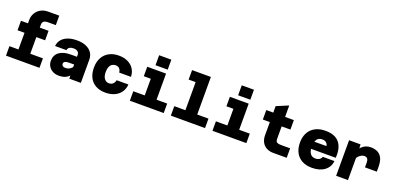

<svg xmlns="http://www.w3.org/2000/svg" viewBox="8 -1826 5835 2839"><g transform="rotate(20 2925.0 -406.5)"><path d="M205 0V-610Q205 -674 234 -722.5Q263 -771 313 -798Q363 -825 426 -825H601V-676H473Q450 -676 431.5 -670Q413 -664 402 -649.5Q391 -635 391 -610V0ZM95 -411V-560H529V-411ZM63 0V-149H590V0Z M1060 0 1055 -87V-374Q1055 -406 1031.5 -424.5Q1008 -443 967 -443Q927 -443 903 -427Q879 -411 875 -382H696Q702 -441 737 -483.5Q772 -526 833 -549Q894 -572 976 -572Q1055 -572 1114.5 -547.5Q1174 -523 1207.5 -476.5Q1241 -430 1241 -364V0ZM896 12Q843 12 801 -9.5Q759 -31 735.5 -69.5Q712 -108 712 -157Q712 -245 776.5 -294Q841 -343 957 -343H1071L1070 -222L959 -220Q927 -220 909 -207.5Q891 -195 891 -173Q891 -154 906 -141.5Q921 -129 947 -129Q985 -129 1015 -146Q1045 -163 1063 -193L1081 -84Q1055 -35 1008.5 -11.5Q962 12 896 12Z M1630 12Q1540 12 1476 -23Q1412 -58 1378.5 -123.5Q1345 -189 1345 -280Q1345 -371 1381 -436.5Q1417 -502 1482 -537Q1547 -572 1635 -572Q1716 -572 1776.5 -542.5Q1837 -513 1871 -460.5Q1905 -408 1907 -337H1722Q1716 -381 1694.5 -401Q1673 -421 1635 -421Q1605 -421 1581 -405Q1557 -389 1544 -358Q1531 -327 1531 -280Q1531 -207 1560 -171.5Q1589 -136 1630 -136Q1655 -136 1674.5 -145.5Q1694 -155 1707 -173.5Q1720 -192 1725 -218H1910Q1905 -148 1869 -96.5Q1833 -45 1772 -16.5Q1711 12 1630 12Z M2192 0V-560H2378V0ZM2012 0V-149H2545V0ZM2082 -411V-560H2285V-411ZM2189 -623V-780H2381V-623Z M2832 0V-740H3018V0ZM2657 0V-149H3195V0ZM2722 -591V-740H2925V-591Z M3492 0V-560H3678V0ZM3312 0V-149H3845V0ZM3382 -411V-560H3585V-411ZM3489 -623V-780H3681V-623Z M4268 0Q4208 0 4162 -24Q4116 -48 4090.5 -95Q4065 -142 4065 -208V-662L4251 -740V-217Q4251 -188 4260 -173.5Q4269 -159 4290 -154Q4311 -149 4344 -149H4480V0ZM3955 -411V-560H4389V-411Z M4879 12Q4787 12 4722 -23Q4657 -58 4622 -123.5Q4587 -189 4587 -280Q4587 -370 4622.5 -435.5Q4658 -501 4725 -536.5Q4792 -572 4885 -572Q5037 -572 5105.5 -486.5Q5174 -401 5161 -248H4732L4733 -363L4972 -364Q4970 -395 4946 -415.5Q4922 -436 4886 -436Q4824 -436 4798 -395Q4772 -354 4772 -271Q4772 -231 4784 -200.5Q4796 -170 4820.5 -152.5Q4845 -135 4883 -135Q4917 -135 4944 -152.5Q4971 -170 4976 -196H5160Q5151 -101 5076 -44.5Q5001 12 4879 12Z M5616 -263V-341Q5616 -376 5601 -397Q5586 -418 5552 -418Q5520 -418 5486.5 -394Q5453 -370 5420 -312L5403 -449Q5430 -488 5458 -515.5Q5486 -543 5520.5 -557.5Q5555 -572 5599 -572Q5697 -572 5749.5 -515Q5802 -458 5802 -341V-263ZM5258 0V-560H5438L5444 -473V0Z"/></g></svg>

Font: Azeret Mono ExtraBold
Style: Regular
Weight: 800
Designer: Martin Vácha
Foundry: Displaay
Version: Version 1.002